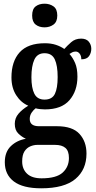

<svg xmlns="http://www.w3.org/2000/svg" viewBox="-20 -782 519 1039"><path d="M203 237Q104 237 55 200Q6 163 6 96Q6 40 39 8.5Q72 -23 120 -31Q98 -41 79 -59.5Q60 -78 60 -112Q60 -143 80 -166.5Q100 -190 133 -210Q93 -227 67.5 -267Q42 -307 42 -363Q42 -450 86.5 -499Q131 -548 223 -548Q256 -548 282 -539.5Q308 -531 328 -517Q343 -534 365 -553.5Q387 -573 419 -573Q447 -573 460.5 -556.5Q474 -540 474 -518Q474 -496 462 -478.5Q450 -461 420 -461Q420 -480 411 -491.5Q402 -503 390 -503Q379 -503 371 -499Q363 -495 356 -490Q374 -470 386.5 -441Q399 -412 399 -367Q399 -290 356 -240Q313 -190 223 -190Q213 -190 197.5 -191.5Q182 -193 173 -196Q162 -188 151.5 -173Q141 -158 141 -138Q141 -99 191 -99H288Q372 -99 410 -57.5Q448 -16 448 49Q448 136 388 186.5Q328 237 203 237ZM221 -243Q262 -243 277 -274Q292 -305 292 -365Q292 -427 276.5 -460.5Q261 -494 221 -494Q182 -494 166 -459.5Q150 -425 150 -364Q150 -306 166 -274.5Q182 -243 221 -243ZM205 183Q285 183 319 152Q353 121 353 73Q353 35 334 18.5Q315 2 278 2H182Q163 2 144 10Q125 18 112.5 37Q100 56 100 92Q100 133 126.5 158Q153 183 205 183ZM221 -634Q192 -634 173 -649Q154 -664 154 -698Q154 -733 173 -747.5Q192 -762 221 -762Q249 -762 269.5 -747.5Q290 -733 290 -698Q290 -664 269.5 -649Q249 -634 221 -634Z"/></svg>

Font: Noto Serif Lao Condensed SemiBold
Style: Regular
Weight: 600
Width: 3
Designer: Monotype Design Team
Foundry: Monotype Imaging Inc.
Version: Version 2.003; ttfautohint (v1.8.4.7-5d5b)